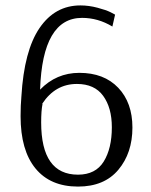

<svg xmlns="http://www.w3.org/2000/svg" viewBox="-20 -679 557 709"><path d="M268 10Q166 10 111 -57Q56 -124 56 -250Q56 -290 59 -323Q69 -492 126 -575.5Q183 -659 277 -659Q308 -659 340 -650.5Q372 -642 388 -634L405 -625L395 -581Q342 -613 283 -613Q137 -613 128 -348Q188 -410 273 -410Q364 -410 416.5 -355Q469 -300 469 -208Q469 -114 417 -52Q365 10 268 10ZM268 -34Q333 -34 363 -82.5Q393 -131 393 -209Q393 -281 361 -325Q329 -369 264 -369Q184 -369 136 -296L137 -295Q132 -270 132 -227Q132 -34 268 -34Z"/></svg>

Font: Arsenal
Style: Regular
Weight: 400
Designer: Andrij Shevchenko
Foundry: Stairsfor
Version: Version 2.001;PS 002.001;hotconv 1.0.88;makeotf.lib2.5.64775